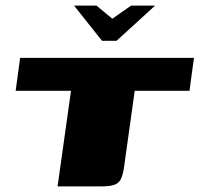

<svg xmlns="http://www.w3.org/2000/svg" viewBox="-20 -667 714 687"><path d="M245 -647H325L382 -600L449 -647H535L397 -521H345ZM52 -460H674L658 -342H462L424 -70Q420 -42 412.5 -26.5Q405 -11 388.5 -5.5Q372 0 340 0H186L234 -342H36Z"/></svg>

Font: Genos Black
Style: Italic
Weight: 900
Italic angle: -8°
Version: Version 1.010